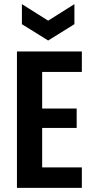

<svg xmlns="http://www.w3.org/2000/svg" viewBox="-20 -909 445 929"><path d="M62 0V-660H376V-561H184V-384H351V-290H184V-99H376V0ZM86 -889 213 -809 340 -889V-792L213 -713L86 -792Z"/></svg>

Font: Bricolage Grotesque 10pt Condensed SemiBold
Style: Regular
Weight: 600
Width: 3
Designer: Mathieu Triay
Foundry: Atelier Triay
Version: Version 1.000; ttfautohint (v1.8.4.7-5d5b);gftools[0.9.32]